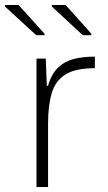

<svg xmlns="http://www.w3.org/2000/svg" viewBox="-40 -743 430 763"><path d="M105 0V-510H142L146 -402H151Q164 -449 191 -474.5Q218 -500 255 -509Q292 -518 337 -518V-472Q260 -472 220 -447Q180 -422 165.5 -372.5Q151 -323 151 -252V0ZM323 -603H289L166 -717V-723H221L323 -609ZM137 -603H104L-20 -717V-723H34L137 -609Z"/></svg>

Font: Saira SemiExpanded ExtraLight
Style: Regular
Weight: 250
Width: 6
Designer: Hector Gatti with collaboration of the Omnibus-Type team
Foundry: Omnibus-Type
Version: Version 1.101